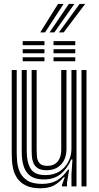

<svg xmlns="http://www.w3.org/2000/svg" viewBox="-20 -961 510 990"><path d="M188.5 9.8Q143.2 9.8 115 -3.9Q86.8 -17.5 71.1 -39Q55.5 -60.5 49.1 -85.2Q42.8 -110 41.6 -133Q40.5 -156 40.5 -171.8V-600H66.2V-176.8Q66.2 -158 68.2 -130.4Q70.2 -102.8 81.5 -75.9Q92.8 -49 119.8 -30.9Q146.8 -12.8 197 -12.8Q242.8 -12.8 274.1 -31.2Q305.5 -49.8 330.2 -86H336.5L325.5 -19.8V0H299.8L299.5 -6.5L313.8 -47.5H309Q284.8 -18.8 257.5 -4.5Q230.2 9.8 188.5 9.8ZM400.2 0V-600H426V0ZM220.5 -83.2Q190 -83.2 174 -94.4Q158 -105.5 151.6 -122.2Q145.2 -139 144.2 -156.6Q143.2 -174.2 143.2 -186.8V-600H169V-188.2Q169 -172.5 170.5 -153.2Q172 -134 183.5 -119.9Q195 -105.8 224.5 -105.8Q246.8 -105.8 262.8 -115.6Q278.8 -125.5 287.2 -144.2Q295.8 -163 295.8 -189.8V-600H322.8V-192.5Q322.8 -159.8 310.4 -135.1Q298 -110.5 275.1 -96.9Q252.2 -83.2 220.5 -83.2ZM204.5 -35.8Q145 -36.2 118.5 -71.8Q92 -107.2 92 -178.5V-600H117.8V-181.8Q117.8 -124.2 138 -91.2Q158.2 -58.2 214.2 -58.2Q257.8 -58.2 287.6 -77.8Q317.5 -97.2 333 -128.5Q348.5 -159.8 348.5 -194.8V-600H374.5V0H348.5V-62L353.5 -138.8H347.2Q327 -90.8 292.2 -63Q257.5 -35.2 204.5 -35.8ZM256 -728V-748.8H368.2V-728ZM97 -645V-665.8H209.2V-645ZM97 -686.5V-707.2H209.2V-686.5ZM97 -728V-748.8H209.2V-728ZM256 -645V-665.8H368.2V-645ZM256 -686.5V-707.2H368.2V-686.5ZM187.5 -793.8 279.2 -940.8H308L212.2 -793.8ZM283.5 -793.8 390.5 -940.8H419.2L308.2 -793.8ZM235.5 -793.8 335 -940.8H363.5L260.2 -793.8Z"/></svg>

Font: Big Shoulders Inline Display Thin ExtraBold
Style: Regular
Weight: 800
Version: Version 2.002